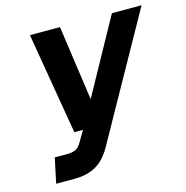

<svg xmlns="http://www.w3.org/2000/svg" viewBox="-105 -809 877 907"><g transform="rotate(-15 333.5 -355.0)"><path d="M59 0 85 -122H148Q172 -122 188 -130Q204 -138 216 -160L247 -213H205L121 -710H268L320 -344L522 -710H667L329 -105Q298 -50 255 -25Q212 0 150 0Z"/></g></svg>

Font: Geist Mono ExtraBold
Style: Italic
Weight: 800
Italic angle: -12°
Monospace: yes
Designer: Basement.studio, Andrés Briganti, Mateo Zaragoza
Foundry: Basement.studio, Vercel, Andrés Briganti, Guido Ferreyra, Mateo Zaragoza
Version: Version 1.500; ttfautohint (v1.8.4.7-5d5b)